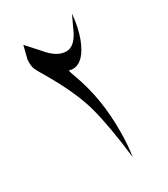

<svg xmlns="http://www.w3.org/2000/svg" viewBox="-154 -671 647 741"><g transform="rotate(-30 169.5 -300.5)"><path d="M80 -445Q55 -486 53 -497Q51 -508 51 -520.5Q51 -533 54 -541L66 -588L114 -535Q155 -484 196.5 -483Q238 -482 266 -550L289 -599Q284 -541 267 -495Q235 -412 186 -412H181Q173 -414 171 -414.5Q169 -415 169 -412Q169 -409 177 -386Q225 -259 223 -108Q223 -53 215 -2Q198 -146 174.5 -235Q151 -324 80 -445Z"/></g></svg>

Font: AMoshref-Naskh
Style: Naskh
Weight: 500
Version: Version 0.001